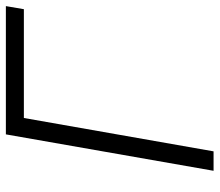

<svg xmlns="http://www.w3.org/2000/svg" viewBox="-66 -667 733 641"><g transform="rotate(-90 300.5 -346.5)"><path d="M50.8 0 172.4 -693.4H600.6L590.3 -633.3H227.1L115.7 0Z"/></g></svg>

Font: Cascadia Code Light
Style: Italic
Weight: 300
Italic angle: -10°
Monospace: yes
Designer: Aaron Bell
Foundry: Saja Typeworks
Version: Version 2404.023; ttfautohint (v1.8.4)